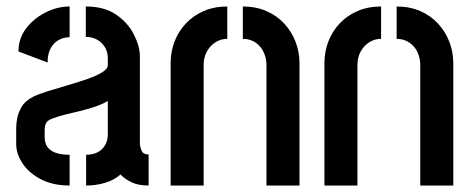

<svg xmlns="http://www.w3.org/2000/svg" viewBox="-20 -573 1459 593"><path d="M195 0Q143 0 106 -19.5Q69 -39 49.5 -68.5Q30 -98 30 -128V-178Q30 -190 33 -207Q36 -224 46.5 -242.5Q57 -261 82 -274Q98 -282 126.5 -291Q155 -300 186.5 -309Q218 -318 247 -328Q276 -338 294.5 -349Q313 -360 313 -372V-393Q313 -413 303.5 -428Q294 -443 279 -451Q264 -459 245 -459V-553Q302 -553 338.5 -528Q375 -503 393.5 -466.5Q412 -430 412 -399V-129Q412 -123 416.5 -109.5Q421 -96 439 -96V0Q408 0 387.5 -9.5Q367 -19 352 -34Q333 -17 305 -8.5Q277 0 246 0V-95Q266 -95 281 -102.5Q296 -110 304.5 -124.5Q313 -139 313 -158V-261Q294 -250 267.5 -241.5Q241 -233 212 -226.5Q183 -220 161 -213.5Q139 -207 130 -201Q118 -193 118 -172V-150Q118 -131 126.5 -119Q135 -107 152.5 -101Q170 -95 195 -95ZM127 -380 37 -414Q37 -454 60.5 -485Q84 -516 120.5 -534.5Q157 -553 195 -553V-458Q176 -458 160.5 -449Q145 -440 136 -423Q127 -406 127 -380Z M507 -378Q507 -413 519 -444.5Q531 -476 554 -500.5Q577 -525 609.5 -539Q642 -553 682 -553V-453Q662 -453 645.5 -442.5Q629 -432 619 -414Q609 -396 609 -373V0H507ZM803 -373Q803 -392 795 -410.5Q787 -429 770 -441Q753 -453 730 -453V-553Q770 -553 802.5 -539Q835 -525 858 -500Q881 -475 893 -443.5Q905 -412 905 -378V0H803Z M982 -378Q982 -413 994 -444.5Q1006 -476 1029 -500.5Q1052 -525 1084.5 -539Q1117 -553 1157 -553V-453Q1137 -453 1120.5 -442.5Q1104 -432 1094 -414Q1084 -396 1084 -373V0H982ZM1278 -373Q1278 -392 1270 -410.5Q1262 -429 1245 -441Q1228 -453 1205 -453V-553Q1245 -553 1277.5 -539Q1310 -525 1333 -500Q1356 -475 1368 -443.5Q1380 -412 1380 -378V0H1278Z"/></svg>

Font: Stick No Bills SemiBold
Style: Regular
Weight: 600
Designer: Kosala Senevirathne, Siva Puranthara, Lasantha Premarathna, Tharique Azeez
Foundry: mooniak
Version: Version 2.000